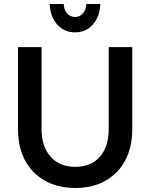

<svg xmlns="http://www.w3.org/2000/svg" viewBox="-20 -936 759 961"><path d="M299 -916Q300 -887 316 -869Q332 -851 355.5 -851Q379 -851 395 -869Q411 -887 412 -916H482Q480 -853 445 -813.5Q410 -774 355.5 -774Q301 -774 266 -813.5Q231 -853 229 -916ZM188 -290Q188 -202 233.5 -151.5Q279 -101 357 -101Q435 -101 479.5 -151Q524 -201 524 -290V-700H642V-290Q642 -154 564 -74.5Q486 5 356.5 5Q227 5 148.5 -74.5Q70 -154 70 -290V-700H188Z"/></svg>

Font: Steamflix Grotesk
Style: Regular
Weight: 400
Designer: Julieta Ulanovsky
Foundry: Julieta Ulanovsky
Version: Version 4.000;PS 004.000;hotconv 1.0.88;makeotf.lib2.5.64775